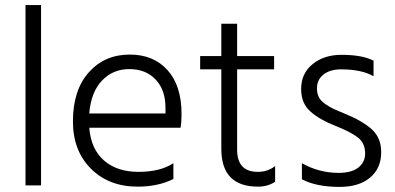

<svg xmlns="http://www.w3.org/2000/svg" viewBox="-20 -727 1550 753"><path d="M141 0H80V-707H141Z M660 -25Q600 5 520 5Q407 5 336.5 -65.5Q266 -136 266 -251Q266 -373 328 -443Q390 -513 489 -513Q582 -513 637 -452Q692 -391 692 -280Q692 -246 688 -226H330Q337 -142 388 -97.5Q439 -53 523 -53Q609 -53 660 -87ZM487 -456Q423 -456 380 -411Q337 -366 330 -282H629V-305Q629 -374 590.5 -415Q552 -456 487 -456Z M1059 -14Q1030 5 992 5Q848 5 848 -143V-455H765V-507H848V-634H910V-507H1055V-455H910V-140Q910 -53 991 -53Q1031 -53 1059 -76Z M1475 -130Q1475 -67 1431.5 -30.5Q1388 6 1312 6Q1220 6 1164 -24V-87Q1231 -49 1308 -49Q1359 -49 1385.5 -70Q1412 -91 1412 -125Q1412 -165 1384.5 -187Q1357 -209 1294 -234Q1233 -258 1197 -290Q1161 -322 1161 -378Q1161 -439 1206 -475.5Q1251 -512 1319 -512Q1401 -512 1445 -489V-428Q1398 -455 1318 -455Q1274 -455 1248.5 -434.5Q1223 -414 1223 -381Q1223 -361 1230.5 -346Q1238 -331 1256.5 -318.5Q1275 -306 1288 -300Q1301 -294 1330 -282Q1400 -254 1437.5 -220.5Q1475 -187 1475 -130Z"/></svg>

Font: Hind Vadodara Light
Style: Regular
Weight: 300
Designer: Hitesh Malaviya
Foundry: Indian Type Foundry
Version: Version 1.000;PS 1.0;hotconv 1.0.86;makeotf.lib2.5.63406; tt